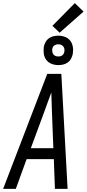

<svg xmlns="http://www.w3.org/2000/svg" viewBox="-32 -1207 554 1227"><path d="M-12 0 270 -735H360L400 0H319L312 -190H138L69 0ZM309 -260 300 -490Q299 -522 298 -553.5Q297 -585 296 -616Q285 -585 273 -553.5Q261 -522 250 -490L165 -260ZM341 -791Q318 -791 297.5 -799Q277 -807 264 -824Q251 -841 248 -863Q245 -885 248 -908Q251 -923 259 -938Q267 -953 280.5 -962.5Q294 -972 309.5 -975.5Q325 -979 340 -979Q363 -979 384 -971Q405 -963 417.5 -946Q430 -929 433.5 -907Q437 -885 433 -862Q430 -847 422 -832Q414 -817 400.5 -807.5Q387 -798 371.5 -794.5Q356 -791 341 -791ZM340 -846Q347 -846 353.5 -847.5Q360 -849 365.5 -853Q371 -857 374.5 -863Q378 -869 379 -876Q381 -885 379.5 -894Q378 -903 372.5 -910Q367 -917 358.5 -920.5Q350 -924 341 -924Q334 -924 328 -922.5Q322 -921 316 -917Q310 -913 306.5 -907Q303 -901 302 -894Q301 -885 302.5 -876Q304 -867 309 -860Q314 -853 322.5 -849.5Q331 -846 340 -846ZM349 -998 303 -1042 446 -1187 502 -1133Z"/></svg>

Font: Iosevka Algr
Style: Italic
Weight: 400
Italic angle: -9°
Monospace: yes
Designer: Belleve Invis
Foundry: Belleve Invis
Version: Version 26.0.2; ttfautohint (v1.8.3)